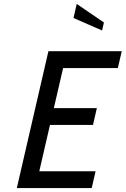

<svg xmlns="http://www.w3.org/2000/svg" viewBox="-20 -962 643 982"><path d="M66 0H449L468.9 -86H180.9L235.6 -323H455.6L475.4 -409H255.4L302.8 -614H582.8L602.6 -700H227.6ZM355.9 -870 502.1 -806 511.5 -847 372.5 -942Z"/></svg>

Font: Cabin Condensed
Style: Regular
Weight: 400
Italic angle: -13°
Designer: Pablo Impallari
Foundry: Pablo Impallari. www.impallari.com Igino Marini. www.ikern.com
Version: Version 1.006